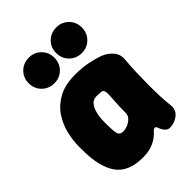

<svg xmlns="http://www.w3.org/2000/svg" viewBox="-228 -859 979 979"><g transform="rotate(-45 261.5 -369.0)"><path d="M208 22Q106 22 62 -40Q18 -102 18 -225V-250Q18 -293 29.5 -340.5Q41 -388 68.5 -429Q96 -470 143.5 -496Q191 -522 263 -522Q315 -522 354 -514Q393 -506 424 -495Q456 -483 478.5 -458Q501 -433 498 -398Q494 -349 492.5 -303.5Q491 -258 491 -216.5Q491 -175 492.5 -137Q494 -99 498 -66Q502 -31 475.5 -9.5Q449 12 414 12Q403 12 394 5Q385 -2 379 -13Q372 -26 369.5 -34.5Q367 -43 358 -43Q351 -43 342.5 -33Q334 -23 318 -10.5Q302 2 276 12Q250 22 208 22ZM233 -143Q249 -143 266.5 -150.5Q284 -158 296 -171Q308 -184 308 -200Q308 -225 308.5 -243Q309 -261 310.5 -279Q312 -297 313 -322Q316 -364 297 -365Q291 -366 281.5 -366.5Q272 -367 263 -367Q242 -367 229.5 -354.5Q217 -342 210 -323Q203 -304 200.5 -284.5Q198 -265 198 -250V-225Q198 -187 202.5 -165Q207 -143 233 -143ZM158 -565Q119 -565 92 -591.5Q65 -618 65 -658Q65 -697 91.5 -723.5Q118 -750 159 -750Q197 -750 223.5 -723.5Q250 -697 250 -658Q250 -618 223.5 -591.5Q197 -565 158 -565ZM366 -575Q327 -575 300 -601.5Q273 -628 273 -668Q273 -707 299.5 -733.5Q326 -760 367 -760Q405 -760 431.5 -733.5Q458 -707 458 -668Q458 -628 431.5 -601.5Q405 -575 366 -575Z"/></g></svg>

Font: Winky Sans ExtraBold
Style: Regular
Weight: 800
Designer: Simon Atzbach
Foundry: typofactur
Version: Version 1.205